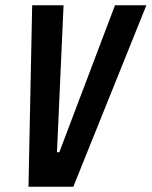

<svg xmlns="http://www.w3.org/2000/svg" viewBox="-20 -708 575 728"><path d="M88 0 102 -688H221L196 -131H205L416 -688H535L258 0Z"/></svg>

Font: Saira Condensed SemiBold
Style: Italic
Weight: 600
Width: 3
Italic angle: -12°
Designer: Hector Gatti with collaboration of the Omnibus-Type team
Foundry: Omnibus-Type
Version: Version 1.101